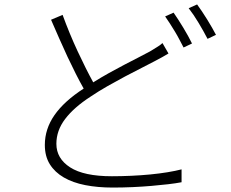

<svg xmlns="http://www.w3.org/2000/svg" viewBox="-20 -819 1040 865"><path d="M739 -578Q726 -570 711.5 -562Q697 -554 678 -544Q652 -530 617 -512.5Q582 -495 543.5 -474.5Q505 -454 464.5 -431Q424 -408 387 -383Q313 -335 273.5 -283Q234 -231 234 -171Q234 -105 296 -65Q358 -25 484 -25Q526 -25 570.5 -27Q615 -29 656.5 -33Q698 -37 734.5 -43Q771 -49 798 -56V2Q772 7 737.5 11Q703 15 662.5 18.5Q622 22 577.5 24Q533 26 487 26Q420 26 364 15Q308 4 267.5 -19.5Q227 -43 204.5 -79Q182 -115 182 -166Q182 -238 225.5 -300.5Q269 -363 357 -420Q340 -450 321.5 -486.5Q303 -523 284 -563.5Q265 -604 246.5 -646.5Q228 -689 210 -730L262 -752Q293 -667 330 -587.5Q367 -508 400 -448Q435 -470 471 -490Q507 -510 540.5 -527.5Q574 -545 603.5 -560Q633 -575 655 -587Q672 -598 686 -606Q700 -614 712 -625ZM762 -762Q781 -735 805 -695.5Q829 -656 845 -623L807 -605Q799 -620 789.5 -638.5Q780 -657 768.5 -676Q757 -695 745.5 -713Q734 -731 724 -745ZM868 -799Q878 -785 890 -767.5Q902 -750 913.5 -731Q925 -712 935.5 -694Q946 -676 953 -662L915 -644Q898 -677 875 -715.5Q852 -754 830 -782Z"/></svg>

Font: SpoqaHanSansJP-Light
Style: Regular
Weight: 300
Designer: [Source Han Sans]
Ryoko NISHIZUKA  (kana & ideographs); Paul D. Hunt (Latin, Greek & Cyrillic); Wenlong ZHANG  (bopomofo
Foundry: Spoqa (http://bi.spoqa.com)
Version: Version 1.002.20150607